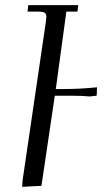

<svg xmlns="http://www.w3.org/2000/svg" viewBox="-20 -722 420 746"><path d="M65.9 3.9 67.9 -22 158.2 -637.2Q160.2 -650.9 160.2 -655.8Q160.2 -668.5 153.3 -672.6Q146.5 -676.8 127.9 -676.8H86.9L89.8 -702.1H284.2L280.8 -676.8H237.8L196.8 -376H223.1Q290 -376 356.9 -382.8L356 -355L355 -350.1L328.1 -347.2Q301.3 -350.1 256.8 -350.1H192.9L141.1 0Z"/></svg>

Font: Dihjauti S
Style: Italic
Weight: 400
Italic angle: -9°
Designer: T. Christopher White
Version: Version 3.0.0